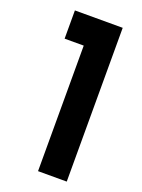

<svg xmlns="http://www.w3.org/2000/svg" viewBox="-143 -815 649 880"><g transform="rotate(20 181.5 -375.0)"><path d="M298.2 0H158.2V-612.3H65V-750H298.2Z"/></g></svg>

Font: Spartan MB
Style: Bold
Weight: 700
Designer: Matt Bailey, Mirko Velimirovic
Foundry: Matt Bailey
Version: Version 1.005